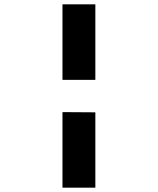

<svg xmlns="http://www.w3.org/2000/svg" viewBox="-20 -689 725 882"><path d="M267 -669V-322H418V-669ZM267 -174V173H418V-173Z"/></svg>

Font: Geom ExtraBold
Style: Bold
Weight: 800
Version: Version 1.102